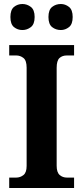

<svg xmlns="http://www.w3.org/2000/svg" viewBox="-20 -939 415 959"><path d="M26 0V-52H61Q81 -52 97 -64.5Q113 -77 113 -110V-601Q113 -637 97 -649.5Q81 -662 61 -662H26V-714H350V-662H314Q291 -662 277 -649Q263 -636 263 -600V-111Q263 -78 278 -65Q293 -52 314 -52H350V0ZM284 -789Q259 -789 240.5 -803.5Q222 -818 222 -854Q222 -890 240.5 -904.5Q259 -919 284 -919Q306 -919 324.5 -904.5Q343 -890 343 -854Q343 -818 324.5 -803.5Q306 -789 284 -789ZM92 -789Q68 -789 50 -803.5Q32 -818 32 -854Q32 -890 50 -904.5Q68 -919 92 -919Q115 -919 134 -904.5Q153 -890 153 -854Q153 -818 134 -803.5Q115 -789 92 -789Z"/></svg>

Font: Noto Serif Devanagari SemiCondensed
Style: Bold
Weight: 700
Width: 4
Designer: Universal Thirst, Indian Type Foundry and the Monotype Design Team
Foundry: Monotype Imaging Inc.
Version: Version 2.004; ttfautohint (v1.8.4.7-5d5b)